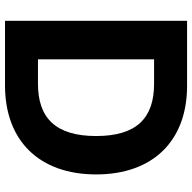

<svg xmlns="http://www.w3.org/2000/svg" viewBox="-20 -747 767 767"><g transform="rotate(90 363.5 -363.5)"><path d="M321 0C542.6 0 676.8 -137.1 676.8 -364.3C676.8 -590.9 542.6 -727.3 323.2 -727.3H63.2V0ZM217 -131.7V-595.5H315C451.3 -595.5 523.4 -525.9 523.4 -364.3C523.4 -202.1 451.3 -131.7 314.6 -131.7Z"/></g></svg>

Font: GiG Sans
Style: Bold
Weight: 700
Designer: Andreas Faust
Version: Version 1.100;FEAKit 1.0